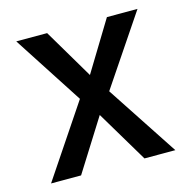

<svg xmlns="http://www.w3.org/2000/svg" viewBox="-82 -588 656 667"><g transform="rotate(-15 246.0 -254.0)"><path d="M130 0H22L195 -258L33 -508H144L250 -329L359 -508H469L300 -257L469 0H358L247 -186Z"/></g></svg>

Font: Hind Madurai Medium
Style: Regular
Weight: 500
Designer: Jyotish Sonowal
Foundry: Indian Type Foundry
Version: Version 1.001;PS 1.0;hotconv 1.0.86;makeotf.lib2.5.63406; tt